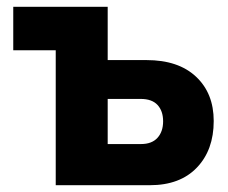

<svg xmlns="http://www.w3.org/2000/svg" viewBox="-20 -545 670 565"><path d="M144 0V-397H19V-524.9H296.9V-368.2H411.1Q504.9 -368.2 556.9 -319.3Q608.9 -270.5 608.9 -189Q608.9 -103.5 559.3 -51.8Q509.8 0 420.9 0ZM296.9 -121.1H395Q426.8 -121.1 443.4 -139.4Q460 -157.7 460 -188Q460 -218.3 443.6 -236.1Q427.2 -253.9 394 -253.9H296.9Z"/></svg>

Font: Rawline ExtraBold
Style: Regular
Weight: 800
Designer: Matt McInerney, Pablo Impallari, Rodrigo Fuenzalida
Foundry: Matt McInerney, Pablo Impallari, Rodrigo Fuenzalida
Version: Version 4.020;PS 004.020;hotconv 1.0.88;makeotf.lib2.5.64775